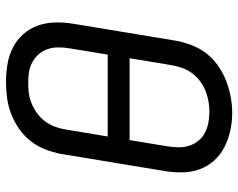

<svg xmlns="http://www.w3.org/2000/svg" viewBox="-97 -689 794 640"><g transform="rotate(90 300.0 -369.0)"><path d="M253 8Q223 8 193.5 3Q164 -2 138.5 -15Q113 -28 94 -49.5Q75 -71 65.5 -97.5Q56 -124 55 -154.5Q54 -185 59 -215L116 -560Q121 -586 131 -612Q141 -638 158.5 -660.5Q176 -683 200 -699.5Q224 -716 250 -726Q276 -736 303 -741Q330 -746 357 -746Q387 -746 416 -739.5Q445 -733 470.5 -720Q496 -707 515 -686Q534 -665 544 -638Q554 -611 554.5 -580.5Q555 -550 550 -520L493 -175Q488 -149 478 -123Q468 -97 450.5 -74.5Q433 -52 409 -35.5Q385 -19 359 -9Q333 1 306 4.5Q279 8 253 8ZM174 -404H447L468 -532Q471 -551 471 -569Q471 -587 465.5 -603.5Q460 -620 449 -633.5Q438 -647 422.5 -655Q407 -663 389.5 -666.5Q372 -670 353 -670Q335 -670 318 -667Q301 -664 284 -657.5Q267 -651 251.5 -639.5Q236 -628 225 -613.5Q214 -599 207.5 -582Q201 -565 198 -548ZM254 -66Q272 -66 289.5 -68Q307 -70 324 -77Q341 -84 356.5 -95Q372 -106 383.5 -121Q395 -136 401.5 -153Q408 -170 411 -187L435 -331H162L141 -203Q138 -185 138 -166.5Q138 -148 143.5 -131.5Q149 -115 160 -102Q171 -89 186 -80.5Q201 -72 218.5 -69Q236 -66 254 -66Z"/></g></svg>

Font: Iosevka Curly Extended
Style: Italic
Weight: 400
Width: 7
Italic angle: -9°
Monospace: yes
Designer: Belleve Invis
Foundry: Belleve Invis
Version: Version 11.1.0; ttfautohint (v1.8.3)